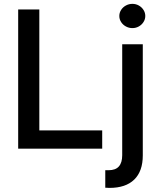

<svg xmlns="http://www.w3.org/2000/svg" viewBox="-20 -755 809 975"><path d="M72.3 -707H179.7V-92.8H499V0H72.3ZM705.1 -530.3V34.2Q705.1 114.7 661.6 157Q618.2 199.2 536.1 199.2Q522.5 199.2 514.6 198.2V109.4H531.2Q566.9 109.4 583.7 90.1Q600.6 70.8 600.6 33.2V-530.3ZM585.9 -673.8Q585.9 -690.4 595 -704.6Q604 -718.8 619.4 -727.1Q634.8 -735.4 652.3 -735.4Q669.9 -735.4 684.8 -727.1Q699.7 -718.8 708.7 -704.6Q717.8 -690.4 717.8 -673.8Q717.8 -657.2 708.7 -643.1Q699.7 -628.9 684.8 -620.6Q669.9 -612.3 652.3 -612.3Q634.8 -612.3 619.4 -620.6Q604 -628.9 595 -643.1Q585.9 -657.2 585.9 -673.8Z"/></svg>

Font: Pretendard GOV Medium
Style: Regular
Weight: 500
Designer: Base glyphs from Inter by Rasmus Andersson; Hangeul glyphs from Noto Sans CJK(Source Han Sans) by Jang Soo-young and Kan
Foundry: Kil Hyung-jin
Version: Version 1.309